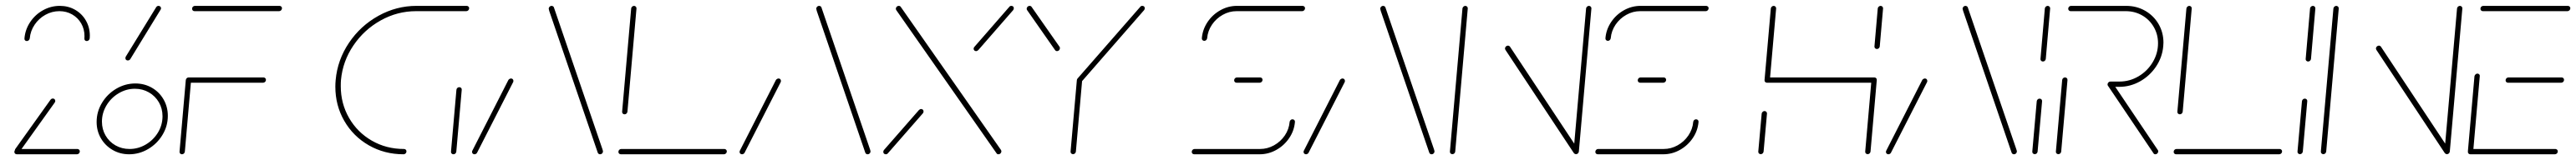

<svg xmlns="http://www.w3.org/2000/svg" viewBox="-20 -539 8976 559"><path d="M30 -8.5Q30 -12.6 33 -15.6Q35.9 -18.5 40 -18.5H249.6Q253 -18.5 255.6 -16.1Q258.1 -13.7 258.1 -10Q258.1 -5.9 255.2 -3Q252.2 0 248.1 0H38.5Q34.8 0 32.4 -2.4Q30 -4.8 30 -8.5ZM40.4 -5.2Q36.7 -5.2 34.3 -7.6Q31.9 -10 31.9 -13.7Q31.9 -17.4 34.1 -19.6L155.9 -190.4Q159.3 -194.8 164.1 -194.8Q167.8 -194.8 170.2 -192.4Q172.6 -190 172.6 -186.3Q172.6 -183.3 170.7 -180.7L48.5 -9.3Q45.2 -5.2 40.4 -5.2ZM73.3 -395.6Q69.3 -395.6 67 -398.3Q64.8 -401.1 65.2 -404.8Q67.8 -435.9 85.2 -462Q102.6 -488.1 130 -503.3Q157.4 -518.5 188.5 -518.5Q217.8 -518.5 241.7 -504.8Q265.6 -491.1 279.3 -467.2Q293 -443.3 293 -414.4Q293 -408.1 292.6 -404.8Q291.9 -400.7 288.9 -398.1Q285.9 -395.6 282.2 -395.6Q278.1 -395.6 275.9 -398.3Q273.7 -401.1 274.1 -404.8Q274.4 -407.4 274.4 -413Q274.4 -437 263 -457Q251.5 -477 231.5 -488.5Q211.5 -500 187 -500Q161.1 -500 138.1 -487.2Q115.2 -474.4 100.6 -452.6Q85.9 -430.7 83.7 -404.8Q83 -400.7 80 -398.1Q77 -395.6 73.3 -395.6Z M546.3 -133Q546.3 -159.6 533.7 -181.5Q521.1 -203.3 499.1 -216.1Q477 -228.9 450 -228.9Q420 -228.9 393.5 -213.1Q367 -197.4 351.1 -170.9Q335.2 -144.4 335.2 -114.1Q335.2 -87.4 347.8 -65.6Q360.4 -43.7 382.4 -31.1Q404.4 -18.5 431.5 -18.5Q461.5 -18.5 488 -34.1Q514.4 -49.6 530.4 -75.9Q546.3 -102.2 546.3 -133ZM316.7 -113Q316.7 -148.9 335.4 -179.8Q354.1 -210.7 385.2 -229.1Q416.3 -247.4 451.5 -247.4Q483.3 -247.4 509.3 -232.4Q535.2 -217.4 550 -191.5Q564.8 -165.6 564.8 -134.4Q564.8 -98.5 546.1 -67.6Q527.4 -36.7 496.3 -18.3Q465.2 0 430 0Q398.5 0 372.6 -15Q346.7 -30 331.7 -55.7Q316.7 -81.5 316.7 -113ZM532.6 -518.5Q535.9 -518.5 538.5 -516.1Q541.1 -513.7 541.1 -510.4Q541.1 -507 539.3 -504.8L434.1 -332.6Q431.1 -327.8 425.2 -327.8Q421.5 -327.8 419.3 -330Q417 -332.2 417 -335.6Q417 -339.6 418.5 -341.5L524.1 -513.7Q527 -518.5 532.6 -518.5Z M645.9 -259.3 624.1 -9.3Q623.7 -5.6 620.9 -2.8Q618.1 0 614.1 0Q610.4 0 607.8 -2.6Q605.2 -5.2 605.6 -9.3L627.4 -259.3ZM906.7 -260Q906.7 -255.9 903.7 -253Q900.7 -250 896.7 -250H635.9Q632.2 -250 629.8 -252.4Q627.4 -254.8 627.4 -258.5Q627.4 -262.6 630.4 -265.6Q633.3 -268.5 637.4 -268.5H898.1Q901.5 -268.5 904.1 -266.1Q906.7 -263.7 906.7 -260ZM649.3 -508.5Q649.3 -512.6 652.2 -515.6Q655.2 -518.5 659.3 -518.5H954.1Q957.4 -518.5 960 -516.1Q962.6 -513.7 962.6 -510.4Q962.6 -506.3 959.6 -503.1Q956.7 -500 952.6 -500H657.8Q654.1 -500 651.7 -502.4Q649.3 -504.8 649.3 -508.5Z M1396.3 -10Q1396.3 -5.9 1393.3 -3Q1390.4 0 1386.3 0Q1319.6 0 1265.2 -31.3Q1210.7 -62.6 1179.6 -116.7Q1148.5 -170.7 1148.5 -236.3Q1148.5 -247.8 1149.6 -259.3Q1155.9 -329.6 1195.9 -389.3Q1235.9 -448.9 1298.5 -483.7Q1361.1 -518.5 1431.5 -518.5H1606.3Q1609.6 -518.5 1612.2 -516.1Q1614.8 -513.7 1614.8 -510.4Q1614.8 -506.3 1611.9 -503.1Q1608.9 -500 1604.8 -500H1430Q1364.4 -500 1306.5 -467.6Q1248.5 -435.2 1211.3 -380Q1174.1 -324.8 1168.1 -259.3Q1167.4 -252.2 1167.4 -238.1Q1167.4 -177.4 1196.3 -127Q1225.2 -76.7 1275.6 -47.6Q1325.9 -18.5 1387.8 -18.5Q1391.5 -18.5 1393.9 -16.1Q1396.3 -13.7 1396.3 -10ZM1560 0Q1556.3 0 1553.7 -2.6Q1551.1 -5.2 1551.5 -9.3L1570.4 -225.2Q1570.7 -228.9 1573.5 -231.7Q1576.3 -234.4 1580.4 -234.4Q1584.1 -234.4 1586.7 -231.9Q1589.3 -229.3 1588.9 -225.2L1570 -9.3Q1569.6 -5.6 1566.9 -2.8Q1564.1 0 1560 0Z M1633.3 0Q1629.6 0 1627.2 -2.4Q1624.8 -4.8 1624.8 -8.5Q1624.8 -10.4 1625.9 -12.6L1751.5 -259.6Q1753 -261.9 1755.6 -263.3Q1758.1 -264.8 1760.7 -264.8Q1764.8 -264.8 1767 -262Q1769.3 -259.3 1768.9 -255.6Q1768.9 -253.3 1768.1 -252.2L1642.2 -5.2Q1641.1 -3 1638.5 -1.5Q1635.9 0 1633.3 0ZM2081.1 -9.3Q2080.7 -5.6 2078 -2.8Q2075.2 0 2071.1 0Q2065.6 0 2063 -5.2L1893.7 -501.1Q1891.9 -508.1 1891.9 -509.3Q1892.6 -513.3 1895.4 -515.9Q1898.1 -518.5 1901.9 -518.5Q1904.4 -518.5 1906.9 -517Q1909.3 -515.6 1910 -513.3L2079.3 -17.4Q2081.1 -11.9 2081.1 -9.3Z M2512.6 -10Q2512.6 -5.9 2509.6 -3Q2506.7 0 2502.6 0H2143.3Q2139.6 0 2137.2 -2.4Q2134.8 -4.8 2134.8 -8.5Q2134.8 -12.6 2137.8 -15.6Q2140.7 -18.5 2144.8 -18.5H2504.1Q2507.4 -18.5 2510 -16.1Q2512.6 -13.7 2512.6 -10ZM2156.3 -139.6Q2152.6 -139.6 2150 -142.2Q2147.4 -144.8 2147.8 -148.9L2179.3 -509.3Q2179.6 -513 2182.6 -515.7Q2185.6 -518.5 2189.3 -518.5Q2193 -518.5 2195.6 -515.7Q2198.1 -513 2197.8 -509.3L2166.3 -148.9Q2165.9 -145.2 2163.1 -142.4Q2160.4 -139.6 2156.3 -139.6Z M2565.6 0Q2561.9 0 2559.4 -2.4Q2557 -4.8 2557 -8.5Q2557 -10.4 2558.1 -12.6L2683.7 -259.6Q2685.2 -261.9 2687.8 -263.3Q2690.4 -264.8 2693 -264.8Q2697 -264.8 2699.3 -262Q2701.5 -259.3 2701.1 -255.6Q2701.1 -253.3 2700.4 -252.2L2574.4 -5.2Q2573.3 -3 2570.7 -1.5Q2568.1 0 2565.6 0ZM3013.3 -9.3Q3013 -5.6 3010.2 -2.8Q3007.4 0 3003.3 0Q2997.8 0 2995.2 -5.2L2825.9 -501.1Q2824.1 -508.1 2824.1 -509.3Q2824.8 -513.3 2827.6 -515.9Q2830.4 -518.5 2834.1 -518.5Q2836.7 -518.5 2839.1 -517Q2841.5 -515.6 2842.2 -513.3L3011.5 -17.4Q3013.3 -11.9 3013.3 -9.3Z M3189.6 -158.1Q3193.3 -158.1 3195.7 -155.7Q3198.1 -153.3 3198.1 -149.6Q3198.1 -146.3 3195.9 -143.3L3073.7 -3.3Q3071.1 0 3066.3 0Q3062.6 0 3060.2 -2.4Q3057.8 -4.8 3057.8 -8.5Q3057.8 -11.9 3060 -14.8L3181.9 -154.4Q3185.6 -158.1 3189.6 -158.1ZM3101.5 -509.3Q3102.2 -513.3 3105 -515.9Q3107.8 -518.5 3111.5 -518.5Q3116.3 -518.5 3118.5 -515.2L3467.8 -15.2Q3469.3 -12.2 3469.3 -10.4Q3469.3 -6.3 3466.3 -3.1Q3463.3 0 3459.3 0Q3454.4 0 3452.6 -3.3L3103.3 -503.3Q3101.5 -505.6 3101.5 -509.3ZM3504.1 -518.5Q3507.8 -518.5 3510.2 -516.3Q3512.6 -514.1 3512.6 -510.4Q3512.6 -506.7 3510.4 -503.7L3388.9 -364.1Q3385.2 -360.4 3381.1 -360.4Q3377.4 -360.4 3375 -362.8Q3372.6 -365.2 3372.6 -368.9Q3372.6 -372.6 3375.2 -375.2L3497 -515.2Q3499.3 -518.5 3504.1 -518.5Z M3742.2 -267.4Q3745.9 -267.4 3748.5 -264.6Q3751.1 -261.9 3750.7 -258.1L3728.9 -9.6Q3728.5 -5.9 3725.7 -3.1Q3723 -0.4 3718.9 -0.4Q3715.2 -0.4 3712.6 -3Q3710 -5.6 3710.4 -9.6L3732.2 -258.1Q3732.6 -261.9 3735.6 -264.6Q3738.5 -267.4 3742.2 -267.4ZM3673.3 -370.7Q3673.3 -366.7 3670.4 -363.5Q3667.4 -360.4 3663.3 -360.4Q3658.9 -360.4 3656.3 -364.1L3558.9 -503.7Q3557.4 -505.6 3557.4 -509.3Q3558.1 -513.3 3560.9 -515.9Q3563.7 -518.5 3567.4 -518.5Q3572.2 -518.5 3574.4 -515.2L3672.2 -375.2Q3673.3 -373.7 3673.3 -370.7ZM3960.4 -518.5Q3964.1 -518.5 3966.5 -516.3Q3968.9 -514.1 3968.9 -510.4Q3968.9 -506.7 3966.7 -503.7L3748.5 -253.3Q3744.8 -249.6 3740.7 -249.6Q3737 -249.6 3734.6 -252Q3732.2 -254.4 3732.2 -258.1Q3732.2 -261.5 3734.4 -264.4L3953.3 -515.2Q3955.6 -518.5 3960.4 -518.5Z M4483.7 -122.2Q4487.4 -122.2 4490 -119.6Q4492.6 -117 4492.2 -113Q4489.6 -82.2 4472 -56.3Q4454.4 -30.4 4427.2 -15.2Q4400 0 4369.3 0H4141.1Q4137.4 0 4135 -2.4Q4132.6 -4.8 4132.6 -8.5Q4132.6 -12.6 4135.6 -15.6Q4138.5 -18.5 4142.6 -18.5H4370.7Q4396.3 -18.5 4419.3 -31.3Q4442.2 -44.1 4456.9 -65.7Q4471.5 -87.4 4473.7 -113Q4474.1 -116.7 4476.9 -119.4Q4479.6 -122.2 4483.7 -122.2ZM4379.3 -260Q4379.3 -255.9 4376.3 -253Q4373.3 -250 4369.3 -250H4288.9Q4285.2 -250 4282.8 -252.4Q4280.4 -254.8 4280.4 -258.5Q4280.4 -262.6 4283.3 -265.6Q4286.3 -268.5 4290.4 -268.5H4370.7Q4374.4 -268.5 4376.9 -266.1Q4379.3 -263.7 4379.3 -260ZM4176.3 -396.3Q4172.6 -396.3 4170 -398.9Q4167.4 -401.5 4167.8 -405.6Q4170.4 -436.3 4187.8 -462.2Q4205.2 -488.1 4232.4 -503.3Q4259.6 -518.5 4290.4 -518.5H4518.9Q4522.2 -518.5 4524.8 -516.1Q4527.4 -513.7 4527.4 -510.4Q4527.4 -506.3 4524.4 -503.1Q4521.5 -500 4517.4 -500H4288.9Q4263.3 -500 4240.6 -487.2Q4217.8 -474.4 4203.1 -452.8Q4188.5 -431.1 4186.3 -405.6Q4185.9 -401.9 4183.1 -399.1Q4180.4 -396.3 4176.3 -396.3Z M4530.7 0Q4527 0 4524.6 -2.4Q4522.2 -4.8 4522.2 -8.5Q4522.2 -10.4 4523.3 -12.6L4648.9 -259.6Q4650.4 -261.9 4653 -263.3Q4655.6 -264.8 4658.1 -264.8Q4662.2 -264.8 4664.4 -262Q4666.7 -259.3 4666.3 -255.6Q4666.3 -253.3 4665.6 -252.2L4539.6 -5.2Q4538.5 -3 4535.9 -1.5Q4533.3 0 4530.7 0ZM4978.5 -9.3Q4978.1 -5.6 4975.4 -2.8Q4972.6 0 4968.5 0Q4963 0 4960.4 -5.2L4791.1 -501.1Q4789.3 -508.1 4789.3 -509.3Q4790 -513.3 4792.8 -515.9Q4795.6 -518.5 4799.3 -518.5Q4801.9 -518.5 4804.3 -517Q4806.7 -515.6 4807.4 -513.3L4976.7 -17.4Q4978.5 -11.9 4978.5 -9.3Z M5040.7 -0.4Q5037 -0.4 5034.4 -3Q5031.9 -5.6 5032.2 -9.6L5075.9 -509.3Q5076.3 -513 5079.3 -515.7Q5082.2 -518.5 5085.9 -518.5Q5089.6 -518.5 5092.2 -515.7Q5094.8 -513 5094.4 -509.3L5050.7 -9.6Q5050.4 -5.9 5047.6 -3.1Q5044.8 -0.4 5040.7 -0.4ZM5224.1 -370.4Q5224.8 -374.4 5227.8 -377Q5230.7 -379.6 5234.4 -379.6Q5238.5 -379.6 5241.5 -375.9L5480 -15.2L5464.1 -4.1L5225.6 -364.8Q5224.1 -367.8 5224.1 -370.4ZM5471.5 -0.4Q5467.8 -0.4 5465.2 -3Q5462.6 -5.6 5463 -9.6L5506.7 -509.3Q5507 -513 5510 -515.7Q5513 -518.5 5516.7 -518.5Q5520.4 -518.5 5523 -515.7Q5525.6 -513 5525.2 -509.3L5481.5 -9.6Q5481.1 -5.9 5478.3 -3.1Q5475.6 -0.4 5471.5 -0.4Z M5890 -122.2Q5893.7 -122.2 5896.3 -119.6Q5898.9 -117 5898.5 -113Q5895.9 -82.2 5878.3 -56.3Q5860.7 -30.4 5833.5 -15.2Q5806.3 0 5775.6 0H5547.4Q5543.7 0 5541.3 -2.4Q5538.9 -4.8 5538.9 -8.5Q5538.9 -12.6 5541.9 -15.6Q5544.8 -18.5 5548.9 -18.5H5777Q5802.6 -18.5 5825.6 -31.3Q5848.5 -44.1 5863.1 -65.7Q5877.8 -87.4 5880 -113Q5880.4 -116.7 5883.1 -119.4Q5885.9 -122.2 5890 -122.2ZM5785.6 -260Q5785.6 -255.9 5782.6 -253Q5779.6 -250 5775.6 -250H5695.2Q5691.5 -250 5689.1 -252.4Q5686.7 -254.8 5686.7 -258.5Q5686.7 -262.6 5689.6 -265.6Q5692.6 -268.5 5696.7 -268.5H5777Q5780.7 -268.5 5783.1 -266.1Q5785.6 -263.7 5785.6 -260ZM5582.6 -396.3Q5578.9 -396.3 5576.3 -398.9Q5573.7 -401.5 5574.1 -405.6Q5576.7 -436.3 5594.1 -462.2Q5611.5 -488.1 5638.7 -503.3Q5665.9 -518.5 5696.7 -518.5H5925.2Q5928.5 -518.5 5931.1 -516.1Q5933.7 -513.7 5933.7 -510.4Q5933.7 -506.3 5930.7 -503.1Q5927.8 -500 5923.7 -500H5695.2Q5669.6 -500 5646.9 -487.2Q5624.1 -474.4 5609.4 -452.8Q5594.8 -431.1 5592.6 -405.6Q5592.2 -401.9 5589.4 -399.1Q5586.7 -396.3 5582.6 -396.3Z M6115.2 -0.4Q6111.5 -0.4 6108.9 -3Q6106.3 -5.6 6106.7 -9.6L6118.5 -141.9Q6118.9 -145.6 6121.9 -148.3Q6124.8 -151.1 6128.5 -151.1Q6132.2 -151.1 6134.8 -148.3Q6137.4 -145.6 6137 -141.9L6125.2 -9.6Q6124.8 -5.9 6122 -3.1Q6119.3 -0.4 6115.2 -0.4ZM6160.4 -518.5Q6164.1 -518.5 6166.7 -515.7Q6169.3 -513 6168.9 -509.3L6147 -259.3Q6146.7 -255.6 6143.9 -252.8Q6141.1 -250 6137 -250Q6133.3 -250 6130.7 -252.6Q6128.1 -255.2 6128.5 -259.3L6150.4 -509.3Q6150.7 -513 6153.7 -515.7Q6156.7 -518.5 6160.4 -518.5ZM6509.6 -250H6137L6138.5 -268.5H6511.1ZM6511.1 -268.5Q6514.8 -268.5 6517.4 -265.9Q6520 -263.3 6519.6 -259.3L6497.8 -9.6Q6497.4 -5.9 6494.6 -3.1Q6491.9 -0.4 6487.8 -0.4Q6484.1 -0.4 6481.5 -3Q6478.9 -5.6 6479.3 -9.6L6501.1 -259.3Q6501.5 -263 6504.3 -265.7Q6507 -268.5 6511.1 -268.5ZM6520 -367.8Q6516.3 -367.8 6513.7 -370.4Q6511.1 -373 6511.5 -377L6523 -509.3Q6523.3 -513 6526.3 -515.7Q6529.3 -518.5 6533 -518.5Q6536.7 -518.5 6539.3 -515.7Q6541.9 -513 6541.5 -509.3L6530 -377Q6529.6 -373.3 6526.9 -370.6Q6524.1 -367.8 6520 -367.8Z M6560 0Q6556.3 0 6553.9 -2.4Q6551.5 -4.8 6551.5 -8.5Q6551.5 -10.4 6552.6 -12.6L6678.1 -259.6Q6679.6 -261.9 6682.2 -263.3Q6684.8 -264.8 6687.4 -264.8Q6691.5 -264.8 6693.7 -262Q6695.9 -259.3 6695.6 -255.6Q6695.6 -253.3 6694.8 -252.2L6568.9 -5.2Q6567.8 -3 6565.2 -1.5Q6562.6 0 6560 0ZM7007.8 -9.3Q7007.4 -5.6 7004.6 -2.8Q7001.9 0 6997.8 0Q6992.2 0 6989.6 -5.2L6820.4 -501.1Q6818.5 -508.1 6818.5 -509.3Q6819.3 -513.3 6822 -515.9Q6824.8 -518.5 6828.5 -518.5Q6831.1 -518.5 6833.5 -517Q6835.9 -515.6 6836.7 -513.3L7005.9 -17.4Q7007.8 -11.9 7007.8 -9.3Z M7070 -0.4Q7066.3 -0.4 7063.7 -3Q7061.1 -5.6 7061.5 -9.6L7077 -185.2Q7077.4 -188.9 7080.2 -191.7Q7083 -194.4 7087 -194.4Q7090.7 -194.4 7093.3 -191.9Q7095.9 -189.3 7095.6 -185.2L7080 -9.6Q7079.6 -5.9 7076.9 -3.1Q7074.1 -0.4 7070 -0.4ZM7098.5 -324.1Q7094.8 -324.1 7092.2 -326.7Q7089.6 -329.3 7090 -333.3L7105.2 -509.3Q7105.6 -513 7108.5 -515.7Q7111.5 -518.5 7115.2 -518.5Q7118.9 -518.5 7121.5 -515.7Q7124.1 -513 7123.7 -509.3L7108.5 -333.3Q7108.1 -329.6 7105.4 -326.9Q7102.6 -324.1 7098.5 -324.1Z M7152.2 -0.4Q7148.5 -0.4 7145.9 -3Q7143.3 -5.6 7143.7 -9.6L7165.6 -259.3Q7165.9 -263 7168.7 -265.7Q7171.5 -268.5 7175.6 -268.5Q7179.3 -268.5 7181.9 -265.9Q7184.4 -263.3 7184.1 -259.3L7162.2 -9.6Q7161.9 -5.9 7159.1 -3.1Q7156.3 -0.4 7152.2 -0.4ZM7500.4 -10.4Q7500.4 -6.3 7497.4 -3.1Q7494.4 0 7490.4 0Q7485.6 0 7483.7 -3.7L7325.2 -239.3Q7323.7 -241.5 7323.7 -243.7Q7323.7 -247.8 7326.7 -250.9Q7329.6 -254.1 7333.7 -254.1Q7338.1 -254.1 7340.7 -250.4L7498.9 -14.8Q7500.4 -12.6 7500.4 -10.4ZM7323.7 -244.1Q7323.7 -248.1 7326.7 -251.1Q7329.6 -254.1 7333.7 -254.1H7365.6Q7400.7 -254.1 7431.7 -272.4Q7462.6 -290.7 7481.1 -321.7Q7499.6 -352.6 7499.6 -388.1Q7499.6 -418.9 7484.8 -444.6Q7470 -470.4 7444.3 -485.2Q7418.5 -500 7387 -500H7195.2Q7191.5 -500 7189.1 -502.4Q7186.7 -504.8 7186.7 -508.5Q7186.7 -512.6 7189.6 -515.6Q7192.6 -518.5 7196.7 -518.5H7388.5Q7424.8 -518.5 7454.6 -501.5Q7484.4 -484.4 7501.5 -455Q7518.5 -425.6 7518.5 -390Q7518.5 -386.3 7517.8 -377.4Q7514.4 -338.9 7492.6 -306.3Q7470.7 -273.7 7436.7 -254.6Q7402.6 -235.6 7364.1 -235.6H7332.2Q7328.5 -235.6 7326.1 -238Q7323.7 -240.4 7323.7 -244.1Z M7931.9 -10Q7931.9 -5.9 7928.9 -3Q7925.9 0 7921.9 0H7562.6Q7558.9 0 7556.5 -2.4Q7554.1 -4.8 7554.1 -8.5Q7554.1 -12.6 7557 -15.6Q7560 -18.5 7564.1 -18.5H7923.3Q7926.7 -18.5 7929.3 -16.1Q7931.9 -13.7 7931.9 -10ZM7575.6 -139.6Q7571.9 -139.6 7569.3 -142.2Q7566.7 -144.8 7567 -148.9L7598.5 -509.3Q7598.9 -513 7601.9 -515.7Q7604.8 -518.5 7608.5 -518.5Q7612.2 -518.5 7614.8 -515.7Q7617.4 -513 7617 -509.3L7585.6 -148.9Q7585.2 -145.2 7582.4 -142.4Q7579.6 -139.6 7575.6 -139.6Z M7994.1 -0.4Q7990.4 -0.4 7987.8 -3Q7985.2 -5.6 7985.6 -9.6L8001.1 -185.2Q8001.5 -188.9 8004.3 -191.7Q8007 -194.4 8011.1 -194.4Q8014.8 -194.4 8017.4 -191.9Q8020 -189.3 8019.6 -185.2L8004.1 -9.6Q8003.7 -5.9 8000.9 -3.1Q7998.1 -0.4 7994.1 -0.4ZM8022.6 -324.1Q8018.9 -324.1 8016.3 -326.7Q8013.7 -329.3 8014.1 -333.3L8029.3 -509.3Q8029.6 -513 8032.6 -515.7Q8035.6 -518.5 8039.3 -518.5Q8043 -518.5 8045.6 -515.7Q8048.1 -513 8047.8 -509.3L8032.6 -333.3Q8032.2 -329.6 8029.4 -326.9Q8026.7 -324.1 8022.6 -324.1Z M8075.6 -0.4Q8071.9 -0.4 8069.3 -3Q8066.7 -5.6 8067 -9.6L8110.7 -509.3Q8111.1 -513 8114.1 -515.7Q8117 -518.5 8120.7 -518.5Q8124.4 -518.5 8127 -515.7Q8129.6 -513 8129.3 -509.3L8085.6 -9.6Q8085.2 -5.9 8082.4 -3.1Q8079.6 -0.4 8075.6 -0.4ZM8258.9 -370.4Q8259.6 -374.4 8262.6 -377Q8265.6 -379.6 8269.3 -379.6Q8273.3 -379.6 8276.3 -375.9L8514.8 -15.2L8498.9 -4.1L8260.4 -364.8Q8258.9 -367.8 8258.9 -370.4ZM8506.3 -0.4Q8502.6 -0.4 8500 -3Q8497.4 -5.6 8497.8 -9.6L8541.5 -509.3Q8541.9 -513 8544.8 -515.7Q8547.8 -518.5 8551.5 -518.5Q8555.2 -518.5 8557.8 -515.7Q8560.4 -513 8560 -509.3L8516.3 -9.6Q8515.9 -5.9 8513.1 -3.1Q8510.4 -0.4 8506.3 -0.4Z M8579.3 -10.4 8602.2 -272.6Q8603 -276.3 8605.9 -279.1Q8608.9 -281.9 8612.6 -281.9Q8616.3 -281.9 8618.9 -279.1Q8621.5 -276.3 8620.7 -272.6L8597.8 -10.4ZM8892.6 -10Q8892.6 -5.9 8889.6 -3Q8886.7 0 8882.6 0H8587.8Q8584.1 0 8581.7 -2.4Q8579.3 -4.8 8579.3 -8.5Q8579.3 -12.6 8582.2 -15.6Q8585.2 -18.5 8589.3 -18.5H8884.1Q8887.4 -18.5 8890 -16.1Q8892.6 -13.7 8892.6 -10ZM8710.7 -258.5Q8710.7 -262.6 8713.7 -265.6Q8716.7 -268.5 8720.7 -268.5H8905.9Q8909.3 -268.5 8911.9 -266.1Q8914.4 -263.7 8914.4 -260Q8914.4 -255.9 8911.5 -253Q8908.5 -250 8904.4 -250H8719.3Q8715.6 -250 8713.1 -252.4Q8710.7 -254.8 8710.7 -258.5ZM8623 -508.5Q8623 -512.6 8625.9 -515.6Q8628.9 -518.5 8633 -518.5H8927.8Q8931.1 -518.5 8933.7 -516.1Q8936.3 -513.7 8936.3 -510.4Q8936.3 -506.3 8933.3 -503.1Q8930.4 -500 8926.3 -500H8631.5Q8627.8 -500 8625.4 -502.4Q8623 -504.8 8623 -508.5Z"/></svg>

Font: 26F Galaxy Sans Hairline
Style: Italic
Weight: 50
Italic angle: -5°
Designer: C₂₉H₂₅N₃O₅
Version: Version 1.200